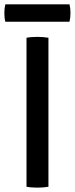

<svg xmlns="http://www.w3.org/2000/svg" viewBox="-26 -856 343 880"><path d="M95.5 -683Q106 -685 120 -686Q134 -687 145 -687Q157.5 -687 171 -686Q184.5 -685 196 -683V0Q184.5 2 171 3Q157.5 4 145 4Q134 4 120 3Q106 2 95.5 0ZM-1.5 -756.5Q-4 -766 -5 -775Q-6 -784 -6 -795.5Q-6 -807.5 -5 -816.8Q-4 -826 -1.5 -836H292.5Q295 -826 296 -817.2Q297 -808.5 297 -796Q297 -774 292.5 -756.5Z"/></svg>

Font: Signika Negative
Style: Regular
Weight: 400
Designer: Anna Giedry
Foundry: Anna Giedry
Version: Version 2.001